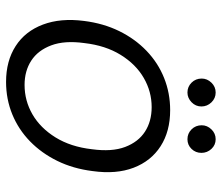

<svg xmlns="http://www.w3.org/2000/svg" viewBox="-69 -650 731 633"><g transform="rotate(90 296.5 -333.5)"><path d="M250 12Q181 12 132 -19.5Q83 -51 61 -109.5Q39 -168 49 -245Q57 -309 82.5 -361Q108 -413 147.5 -451Q187 -489 237 -509Q287 -529 343 -529Q413 -529 462 -497.5Q511 -466 533 -408.5Q555 -351 544 -273Q536 -209 510.5 -157Q485 -105 446 -67Q407 -29 357 -8.5Q307 12 250 12ZM260 -49Q312 -49 357 -75Q402 -101 433 -151Q464 -201 472 -271Q481 -337 464.5 -380.5Q448 -424 414 -446Q380 -468 333 -468Q282 -468 237 -442Q192 -416 161 -366Q130 -316 122 -246Q113 -181 129.5 -137Q146 -93 180 -71Q214 -49 260 -49ZM285 -586Q266 -586 252.5 -599.5Q239 -613 239 -633Q239 -651 252.5 -665Q266 -679 285 -679Q304 -679 317.5 -665Q331 -651 331 -632Q331 -613 317 -599.5Q303 -586 285 -586ZM439 -586Q420 -586 406.5 -599.5Q393 -613 393 -633Q393 -651 406.5 -665Q420 -679 439 -679Q458 -679 471 -665Q484 -651 484 -632Q484 -613 471 -599.5Q458 -586 439 -586Z"/></g></svg>

Font: DM Sans 11pt Light
Style: Italic
Weight: 300
Italic angle: -10°
Version: Version 4.004;gftools[0.9.30]